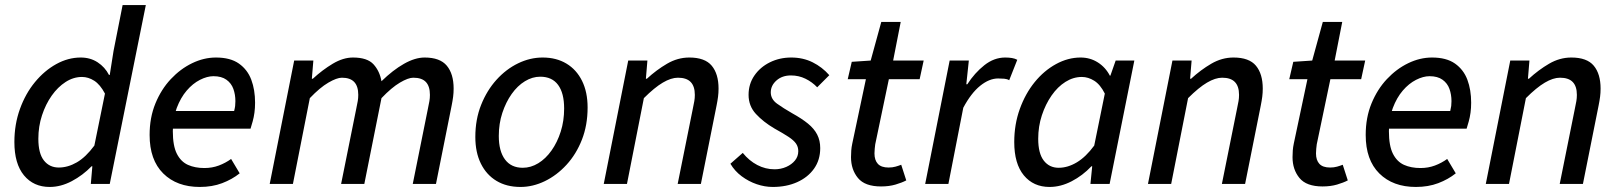

<svg xmlns="http://www.w3.org/2000/svg" viewBox="-20 -729 6414 761"><path d="M177 12Q113 12 75 -34Q37 -80 37 -166Q37 -236 59 -297Q81 -358 118.5 -403.5Q156 -449 203 -475Q250 -501 300 -501Q338 -501 367 -482Q396 -463 412 -432H415L430 -527L466 -709H558L415 0H340L346 -70H343Q308 -34 264.5 -11Q221 12 177 12ZM213 -65Q249 -65 284.5 -85.5Q320 -106 354 -152L396 -358Q377 -394 353.5 -409Q330 -424 305 -424Q271 -424 240 -404Q209 -384 185 -350Q161 -316 146.5 -272Q132 -228 132 -179Q132 -121 154 -93Q176 -65 213 -65Z M772 12Q681 12 627 -41.5Q573 -95 573 -194Q573 -263 596 -319Q619 -375 657 -415.5Q695 -456 741.5 -478.5Q788 -501 836 -501Q893 -501 927 -477Q961 -453 976 -413Q991 -373 991 -322Q991 -301 988.5 -282.5Q986 -264 981.5 -248Q977 -232 973 -219H641L649 -289H908Q911 -301 912 -309Q913 -317 913 -328Q913 -354 905 -376.5Q897 -399 877.5 -413Q858 -427 826 -427Q801 -427 772.5 -412.5Q744 -398 720 -370Q696 -342 680.5 -301Q665 -260 665 -209Q665 -151 681 -119.5Q697 -88 725 -75.5Q753 -63 790 -63Q821 -63 847.5 -73Q874 -83 896 -99L930 -42Q900 -18 860.5 -3Q821 12 772 12Z M1049 0 1146 -489H1222L1216 -417H1220Q1258 -452 1299 -476.5Q1340 -501 1379 -501Q1436 -501 1460.5 -474Q1485 -447 1492 -407Q1537 -451 1581 -476Q1625 -501 1663 -501Q1724 -501 1751 -468.5Q1778 -436 1778 -378Q1778 -361 1776 -345.5Q1774 -330 1770 -310L1708 0H1616L1676 -298Q1680 -317 1682 -328.5Q1684 -340 1684 -353Q1684 -387 1668 -404Q1652 -421 1618 -421Q1598 -421 1565 -401.5Q1532 -382 1492 -340L1424 0H1332L1392 -298Q1396 -317 1398 -328.5Q1400 -340 1400 -353Q1400 -387 1384 -404Q1368 -421 1335 -421Q1315 -421 1281.5 -401.5Q1248 -382 1208 -340L1141 0Z M2043 12Q1988 12 1948 -12Q1908 -36 1886 -80.5Q1864 -125 1864 -186Q1864 -256 1887 -313.5Q1910 -371 1948 -413Q1986 -455 2033.5 -478Q2081 -501 2131 -501Q2185 -501 2225 -477Q2265 -453 2287 -408.5Q2309 -364 2309 -303Q2309 -233 2286.5 -175.5Q2264 -118 2225.5 -76Q2187 -34 2139.5 -11Q2092 12 2043 12ZM2052 -64Q2084 -64 2113.5 -82Q2143 -100 2166 -132.5Q2189 -165 2202.5 -207.5Q2216 -250 2216 -299Q2216 -360 2192 -392.5Q2168 -425 2121 -425Q2090 -425 2060.5 -407Q2031 -389 2008 -356.5Q1985 -324 1971 -281.5Q1957 -239 1957 -190Q1957 -130 1981.5 -97Q2006 -64 2052 -64Z M2373 0 2470 -489H2546L2540 -417H2544Q2582 -452 2624 -476.5Q2666 -501 2712 -501Q2774 -501 2801 -468.5Q2828 -436 2828 -378Q2828 -361 2826 -345.5Q2824 -330 2820 -310L2758 0H2666L2726 -298Q2730 -317 2732 -328.5Q2734 -340 2734 -353Q2734 -387 2717.5 -404Q2701 -421 2667 -421Q2640 -421 2607 -401.5Q2574 -382 2532 -340L2465 0Z M3043 12Q3011 12 2979 1Q2947 -10 2919.5 -30.5Q2892 -51 2875 -80L2924 -123Q2949 -92 2981.5 -75Q3014 -58 3050 -58Q3075 -58 3096.5 -67.5Q3118 -77 3131 -93Q3144 -109 3144 -130Q3144 -147 3135 -160Q3126 -173 3105.5 -186.5Q3085 -200 3049 -220Q3005 -246 2976 -277.5Q2947 -309 2947 -353Q2947 -396 2970 -429.5Q2993 -463 3031.5 -482Q3070 -501 3116 -501Q3163 -501 3201 -482Q3239 -463 3267 -431L3219 -383Q3199 -404 3172.5 -417Q3146 -430 3115 -430Q3080 -430 3057.5 -410Q3035 -390 3035 -363Q3035 -336 3060 -318Q3085 -300 3120 -280Q3158 -259 3182.5 -239Q3207 -219 3219 -195.5Q3231 -172 3231 -142Q3231 -95 3206.5 -60.5Q3182 -26 3139.5 -7Q3097 12 3043 12Z M3472 10Q3408 10 3380.5 -23.5Q3353 -57 3353 -106Q3353 -119 3354 -132.5Q3355 -146 3358 -160L3412 -415H3340L3356 -484L3431 -489L3473 -642H3550L3520 -489H3641L3625 -415H3503L3449 -157Q3448 -148 3447 -139.5Q3446 -131 3446 -121Q3446 -94 3459.5 -79.5Q3473 -65 3502 -65Q3517 -65 3529.5 -68.5Q3542 -72 3552 -76L3572 -14Q3555 -5 3529.5 2.5Q3504 10 3472 10Z M3647 0 3744 -489H3820L3810 -395H3814Q3843 -440 3881.5 -470.5Q3920 -501 3964 -501Q3979 -501 3991 -499Q4003 -497 4012 -492L3980 -411Q3972 -416 3960.5 -417Q3949 -418 3936 -418Q3901 -418 3865 -389Q3829 -360 3798 -302L3739 0Z M4140 12Q4076 12 4038 -34Q4000 -80 4000 -166Q4000 -236 4022 -297Q4044 -358 4081 -403.5Q4118 -449 4165.5 -475Q4213 -501 4263 -501Q4301 -501 4331.5 -481.5Q4362 -462 4379 -429H4381L4402 -489H4476L4378 0H4302L4309 -70H4306Q4271 -33 4227.5 -10.5Q4184 12 4140 12ZM4176 -64Q4212 -64 4248 -85.5Q4284 -107 4317 -152L4359 -358Q4341 -394 4317 -409Q4293 -424 4268 -424Q4234 -424 4203 -404.5Q4172 -385 4148 -350.5Q4124 -316 4109.5 -272Q4095 -228 4095 -179Q4095 -121 4117 -92.5Q4139 -64 4176 -64Z M4530 0 4627 -489H4703L4697 -417H4701Q4739 -452 4781 -476.5Q4823 -501 4869 -501Q4931 -501 4958 -468.5Q4985 -436 4985 -378Q4985 -361 4983 -345.5Q4981 -330 4977 -310L4915 0H4823L4883 -298Q4887 -317 4889 -328.5Q4891 -340 4891 -353Q4891 -387 4874.5 -404Q4858 -421 4824 -421Q4797 -421 4764 -401.5Q4731 -382 4689 -340L4622 0Z M5222 10Q5158 10 5130.5 -23.5Q5103 -57 5103 -106Q5103 -119 5104 -132.5Q5105 -146 5108 -160L5162 -415H5090L5106 -484L5181 -489L5223 -642H5300L5270 -489H5391L5375 -415H5253L5199 -157Q5198 -148 5197 -139.5Q5196 -131 5196 -121Q5196 -94 5209.5 -79.5Q5223 -65 5252 -65Q5267 -65 5279.5 -68.5Q5292 -72 5302 -76L5322 -14Q5305 -5 5279.5 2.5Q5254 10 5222 10Z M5592 12Q5501 12 5447 -41.5Q5393 -95 5393 -194Q5393 -263 5416 -319Q5439 -375 5477 -415.5Q5515 -456 5561.5 -478.5Q5608 -501 5656 -501Q5713 -501 5747 -477Q5781 -453 5796 -413Q5811 -373 5811 -322Q5811 -301 5808.5 -282.5Q5806 -264 5801.5 -248Q5797 -232 5793 -219H5461L5469 -289H5728Q5731 -301 5732 -309Q5733 -317 5733 -328Q5733 -354 5725 -376.5Q5717 -399 5697.5 -413Q5678 -427 5646 -427Q5621 -427 5592.5 -412.5Q5564 -398 5540 -370Q5516 -342 5500.5 -301Q5485 -260 5485 -209Q5485 -151 5501 -119.5Q5517 -88 5545 -75.5Q5573 -63 5610 -63Q5641 -63 5667.5 -73Q5694 -83 5716 -99L5750 -42Q5720 -18 5680.5 -3Q5641 12 5592 12Z M5869 0 5966 -489H6042L6036 -417H6040Q6078 -452 6120 -476.5Q6162 -501 6208 -501Q6270 -501 6297 -468.5Q6324 -436 6324 -378Q6324 -361 6322 -345.5Q6320 -330 6316 -310L6254 0H6162L6222 -298Q6226 -317 6228 -328.5Q6230 -340 6230 -353Q6230 -387 6213.5 -404Q6197 -421 6163 -421Q6136 -421 6103 -401.5Q6070 -382 6028 -340L5961 0Z"/></svg>

Font: Source Sans 3 ExtraLight Medium
Style: Italic
Weight: 500
Italic angle: -11°
Version: Version 3.052;hotconv 1.1.0;makeotfexe 2.6.0